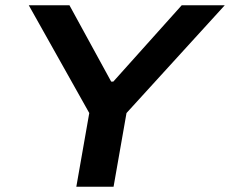

<svg xmlns="http://www.w3.org/2000/svg" viewBox="-20 -707 871 727"><path d="M269 0 318 -279 89 -687H243L401 -398H409L668 -687H831L459 -279L410 0Z"/></svg>

Font: Archivo SemiExpanded SemiBold
Style: Italic
Weight: 600
Width: 6
Italic angle: -10°
Designer: Hector Gatti
Foundry: Omnibus-Type
Version: Version 2.001